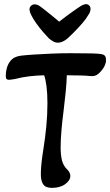

<svg xmlns="http://www.w3.org/2000/svg" viewBox="-20 -901 534 931"><path d="M261 -694Q248 -694 236.5 -701Q225 -708 217 -715Q207 -725 190 -744.5Q173 -764 156.5 -787Q140 -810 131 -829Q127 -837 125 -844Q123 -851 123 -855Q123 -866 130.5 -873Q138 -880 148 -880Q157 -880 167 -875Q177 -869 194.5 -855Q212 -841 232 -825Q252 -809 267 -796Q296 -819 329 -842.5Q362 -866 377 -875Q391 -881 397 -881Q406 -881 412.5 -874.5Q419 -868 419 -858Q419 -852 416.5 -844Q414 -836 408 -828Q398 -810 378 -787Q358 -764 338.5 -744.5Q319 -725 308 -715Q283 -694 261 -694ZM231 10Q219 10 206.5 6Q194 2 186 -13Q178 -28 178 -59Q178 -81 181.5 -113Q185 -145 191 -182Q199 -232 204.5 -287.5Q210 -343 210 -401Q210 -448 205.5 -482.5Q201 -517 194 -536Q156 -535 122 -531Q88 -527 53 -518Q44 -517 37.5 -515.5Q31 -514 25 -514Q16 -514 12 -517.5Q8 -521 8 -535Q8 -552 13 -570.5Q18 -589 28 -602Q38 -616 51.5 -622.5Q65 -629 81 -631Q106 -634 145 -636.5Q184 -639 230.5 -641Q277 -643 322 -643Q395 -643 426.5 -642Q458 -641 469 -639Q483 -637 488.5 -630.5Q494 -624 494 -610Q494 -583 470 -556Q460 -544 449 -537.5Q438 -531 420 -532Q404 -534 373 -535Q342 -536 304 -536Q303 -501 298.5 -454.5Q294 -408 288 -361Q282 -315 278 -269Q274 -223 274 -185Q274 -150 280.5 -123.5Q287 -97 307 -78Q321 -64 321 -48Q321 -26 296 -8Q271 10 231 10Z"/></svg>

Font: Akaya Telivigala
Style: Regular
Weight: 400
Designer: Vaishnavi Murthy Yerkadithaya, Juan Luis Blanco Aristondo
Version: Version 1.002; ttfautohint (v1.8.3)